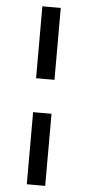

<svg xmlns="http://www.w3.org/2000/svg" viewBox="-61 -841 443 974"><g transform="rotate(5 161.0 -354.0)"><path d="M208 -267.6V99.6H114.3V-267.6ZM208 -440.4H114.3V-806.6H208Z"/></g></svg>

Font: Pretendard GOV Medium
Style: Regular
Weight: 500
Designer: Base glyphs from Inter by Rasmus Andersson; Hangeul glyphs from Noto Sans CJK(Source Han Sans) by Jang Soo-young and Kan
Foundry: Kil Hyung-jin
Version: Version 1.309